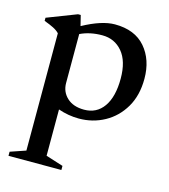

<svg xmlns="http://www.w3.org/2000/svg" viewBox="-105 -524 759 861"><g transform="rotate(15 274.5 -93.0)"><path d="M259.5 235V254H14V235L85.5 210.5V-334Q75.5 -345 57.8 -354Q40 -363 14 -372.5V-387L151 -440H163.5L175.5 -391.5Q262.5 -439 323 -439Q416 -439 464.8 -382.2Q513.5 -325.5 513.5 -237Q513.5 -160 480.8 -104.2Q448 -48.5 393.8 -18.8Q339.5 11 275 11Q226.5 11 179 -5.5V209.5ZM410.5 -210.5Q410.5 -291.5 374.5 -334.2Q338.5 -377 281 -377Q223.5 -377 179 -355.5V-128.5Q179 -87.5 208 -60.5Q237 -33.5 287.5 -33.5Q345.5 -33.5 378 -79.8Q410.5 -126 410.5 -210.5Z"/></g></svg>

Font: Newsreader Text Medium
Style: Regular
Weight: 500
Designer: Hugues Gentile
Foundry: Production Type
Version: Version 1.002